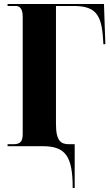

<svg xmlns="http://www.w3.org/2000/svg" viewBox="-20 -734 551 964"><path d="M345 210H355V-10H326C288 -10 261 -24 261 -110V-704H348C455 -704 489 -666 497 -544L499 -512H509L502 -714H18V-704H59C79 -704 94 -690 94 -650V-62C94 -23 82 -10 47 -10H18V0H194C309 0 345 50 345 210Z"/></svg>

Font: Noto Serif Display ExtraCondensed Black
Style: Regular
Weight: 900
Width: 2
Designer: Monotype Design Team
Foundry: Monotype Imaging Inc.
Version: Version 2.009